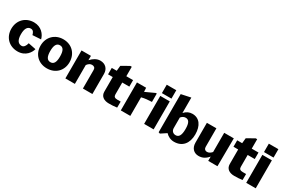

<svg xmlns="http://www.w3.org/2000/svg" viewBox="105 -1950 4645 3150"><g transform="rotate(30 2427.5 -375.5)"><path d="M298 -540C142 -540 25 -428 25 -263C25 -101 140 10 298 10C453 10 521 -108 536 -170L392 -199C380 -143 350 -103 312 -103C247 -103 207 -150 207 -265C207 -376 245 -425 303 -425C354 -425 368 -381 378 -345L536 -355C516 -441 437 -540 298 -540Z M853 10C1016 10 1128 -104 1128 -262C1128 -423 1018 -540 854 -540C698 -540 579 -429 579 -262C579 -103 691 10 853 10ZM854 -107C792 -107 761 -157 761 -266C761 -375 792 -427 854 -427C917 -427 946 -375 946 -266C946 -158 917 -107 854 -107Z M1201 0H1381V-357C1408 -394 1435 -412 1471 -412C1510 -412 1533 -390 1533 -354V0H1713V-380C1713 -477 1650 -540 1555 -540C1487 -540 1428 -502 1379 -448V-530H1201Z M2177 -408V-531H2049V-710H2021L1878 -629L1868 -530H1774V-408H1863V-131C1863 -45 1928 0 2022 0C2072 0 2127 -2 2176 -10L2177 -124H2112C2065 -124 2043 -142 2043 -182V-408Z M2251 0H2431V-352C2496 -369 2550 -373 2624 -376V-535H2605L2429 -454L2425 -530H2251Z M2873 -530H2693V0H2873ZM2874 -742H2693V-583H2874Z M2996 9 3102 -61C3143 -18 3197 10 3262 10C3419 10 3507 -99 3507 -269C3507 -434 3432 -540 3299 -540C3239 -540 3191 -516 3148 -469V-761L2968 -723V0ZM3148 -184V-383C3171 -411 3199 -429 3235 -429C3293 -429 3324 -385 3324 -265C3324 -142 3290 -97 3232 -97C3184 -97 3148 -130 3148 -184Z M3814 -117C3779 -117 3756 -140 3756 -177V-530H3576V-155C3576 -50 3640 10 3727 10C3797 10 3853 -17 3907 -82V0H4082L4086 -530H3904V-166C3880 -138 3849 -117 3814 -117Z M4553 -408V-531H4425V-710H4397L4254 -629L4244 -530H4150V-408H4239V-131C4239 -45 4304 0 4398 0C4448 0 4503 -2 4552 -10L4553 -124H4488C4441 -124 4419 -142 4419 -182V-408Z M4807 -530H4627V0H4807ZM4808 -742H4627V-583H4808Z"/></g></svg>

Font: Bisquit Text
Style: Bold
Weight: 800
Version: Version 1.004;Glyphs 3.2.3 (3260)